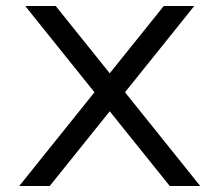

<svg xmlns="http://www.w3.org/2000/svg" viewBox="-20 -603 735 643"><path d="M398.6 -294 578.5 -518 630.5 -583H528.5L516.5 -568L347.5 -357.6L178.5 -568L166.5 -583H64.5L116.5 -518L296.4 -294L96.5 -45L44.5 20H146.5L158.5 5L347.5 -230.3L536.5 5L548.5 20H650.5L598.5 -45Z"/></svg>

Font: Nordica Advanced
Style: Regular
Weight: 300
Version: Version 1.07